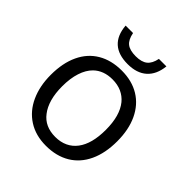

<svg xmlns="http://www.w3.org/2000/svg" viewBox="-201 -857 998 998"><g transform="rotate(45 298.5 -357.5)"><path d="M53.7 -269Q53.7 -356 83 -418.2Q112.3 -480.5 167.7 -513.2Q223.1 -545.9 299.3 -545.9Q374.5 -545.9 429.2 -512.5Q483.9 -479 513.2 -416.5Q542.5 -354 542.5 -269Q542.5 -182.1 513.2 -119.4Q483.9 -56.6 428.5 -23.4Q373 9.8 296.4 9.8Q220.7 9.8 166 -25.4Q111.3 -60.5 82.5 -123.8Q53.7 -187 53.7 -269ZM417.5 -112.8Q458.5 -167 458.5 -269Q458.5 -373.5 414.1 -428.2Q393.6 -453.1 364.3 -466.3Q335 -479.5 297.4 -479.5Q232.9 -479.5 192.9 -440.9Q166 -414.6 151.9 -370.8Q137.7 -327.1 137.7 -269Q137.7 -217.8 148.9 -177.7Q160.2 -137.7 181.6 -110.4Q221.7 -57.1 298.3 -57.1Q336.9 -57.1 366.9 -71.3Q397 -85.4 417.5 -112.8ZM147.9 -725.1H202.6Q210.4 -683.6 232.2 -666.5Q253.9 -649.4 297.9 -649.4Q340.3 -649.4 362.5 -667.2Q384.8 -685.1 392.6 -725.1H447.8Q440.9 -659.7 402.3 -625.2Q363.8 -590.8 296.9 -590.8Q228 -590.8 190.7 -624.5Q153.3 -658.2 147.9 -725.1Z"/></g></svg>

Font: Viking Open Sans
Style: Regular
Weight: 400
Foundry: Ascender Corporation
Version: Version 2.001